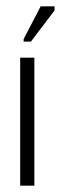

<svg xmlns="http://www.w3.org/2000/svg" viewBox="-20 -589 193 609"><path d="M153 -556V-569H109L55 -465V-457H78ZM44 0H89V-406H44Z"/></svg>

Font: OSH Darker Grotesque
Style: Regular
Weight: 400
Designer: Gabriel Lam
Foundry: TypeRant
Version: Version 1.000;Glyphs 3.1.1 (3148)